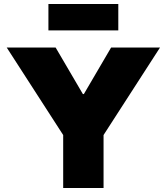

<svg xmlns="http://www.w3.org/2000/svg" viewBox="-20 -946 839 966"><path d="M297.9 -266.6 13.7 -707H259.8L397 -472.7H401.9L539.1 -707H785.2L501 -266.6V0H297.9ZM575.2 -793H223.6V-925.8H575.2Z"/></svg>

Font: Wanted Sans ExtraBlack
Style: Regular
Weight: 900
Designer: Original Design by Kil Hyung-jin and Kang Hanbin, Wanted Lab, Inc; Hangeul from Source Han Sans by Jang Soo-young and Ka
Foundry: Wanted Lab, Inc.
Version: Version 1.001